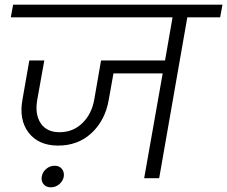

<svg xmlns="http://www.w3.org/2000/svg" viewBox="-20 -760 969 819"><path d="M26 -686 36 -740H929L919 -686H779L659 0H595L674 -447H464L444 -335Q429 -247 370.5 -192.5Q312 -138 225 -139Q143 -140 101.5 -195Q60 -250 76 -336L105 -502H169L139 -335Q128 -273 153.5 -234.5Q179 -196 234 -196Q291 -196 331 -234.5Q371 -273 382 -335L411 -502H684L716 -686ZM158 -6Q161 -26 177 -39.5Q193 -53 213 -53Q233 -53 244 -39.5Q255 -26 252 -6Q248 13 232.5 26Q217 39 197 39Q177 39 166 26Q155 13 158 -6Z"/></svg>

Font: Poppins Light
Style: Italic
Weight: 300
Italic angle: -10°
Designer: Ninad Kale (Devanagari), Jonny Pinhorn (Latin)
Foundry: Indian Type Foundry
Version: Version 3.200;PS 1.000;hotconv 16.6.54;makeotf.lib2.5.65590